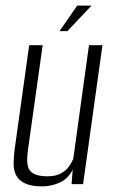

<svg xmlns="http://www.w3.org/2000/svg" viewBox="-20 -656 408 684"><path d="M131 8Q91 8 68.5 -3Q46 -14 37 -32.5Q28 -51 28.5 -74.5Q29 -98 32 -123L84 -495H132L81 -132Q78 -112 77 -93.5Q76 -75 80.5 -60Q85 -45 101.5 -36.5Q118 -28 149 -28Q179 -28 197.5 -38.5Q216 -49 226 -63.5Q236 -78 241 -90L297 -495H345L276 0H235L239 -52Q223 -19 192.5 -5.5Q162 8 131 8ZM192 -545 255 -636H306L220 -545Z"/></svg>

Font: Alumni Sans Light
Style: Italic
Weight: 300
Italic angle: -8°
Version: Version 1.016